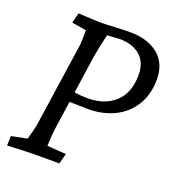

<svg xmlns="http://www.w3.org/2000/svg" viewBox="-130 -814 847 924"><g transform="rotate(20 293.5 -352.5)"><path d="M11 -44 91 -60Q108 -121 110 -135L174 -572Q176 -596 176 -646L102 -658L115 -710Q210 -705 230 -705Q263 -705 305 -708L379 -710Q470 -710 524 -666Q578 -622 578 -540Q578 -462 543 -406Q508 -350 448.5 -321.5Q389 -293 317 -293Q284 -293 220 -295L201 -165Q194 -119 192 -60L289 -53L275 0H143Q122 0 9 5ZM294 -341Q383 -341 435.5 -390Q488 -439 488 -530Q488 -594 449 -628Q410 -662 342 -662Q332 -662 280 -658Q262 -583 255 -538L227 -346Q265 -341 294 -341Z"/></g></svg>

Font: Andada Pro
Style: Italic
Weight: 400
Italic angle: -7°
Designer: Carolina Giovagnoli
Foundry: Huerta Tipografica
Version: Version 3.005; ttfautohint (v1.8.4)